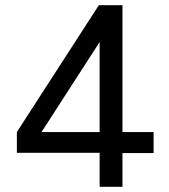

<svg xmlns="http://www.w3.org/2000/svg" viewBox="-20 -721 652 740"><path d="M364 -1V-132H45V-212L361 -701H452V-212H572V-131H452V-1ZM140 -212H364V-559Z"/></svg>

Font: Inclusive Sans
Style: Regular
Weight: 400
Designer: Olivia King
Foundry: Olivia King
Version: Version 2.004